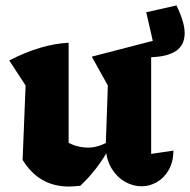

<svg xmlns="http://www.w3.org/2000/svg" viewBox="-20 -674 698 705"><path d="M535 -109 617 -121Q616 -78 599 -49Q582 -20 555.5 -5Q529 10 500 10Q469 10 440 -6Q411 -22 391 -53.5Q371 -85 368 -132L376 -360L317 -466L541 -524L517 -629L628 -654Q643 -623 650.5 -598Q658 -573 658 -552Q658 -509 627 -487.5Q596 -466 535 -464ZM275 8Q264 9 254 10Q244 11 234 11Q178 11 135.5 -13.5Q93 -38 63 -87L198 -172Q247 -132 303 -132Q340 -132 378 -154L383 -133Q360 -91 333 -56Q306 -21 275 8ZM63 -87 74 -360 14 -452Q130 -512 232 -517V-100Z"/></svg>

Font: Piazzolla Thin Black
Style: Regular
Weight: 900
Version: Version 2.005